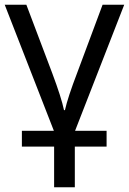

<svg xmlns="http://www.w3.org/2000/svg" viewBox="-30 -556 548 816"><path d="M498 -536 289 0H423V67H288V240H200V67H63V0H199L-10 -536H82L192 -245Q231 -141 242 -88H246Q258 -142 299 -249L406 -536Z"/></svg>

Font: Advent Sans Logo
Style: Regular
Weight: 400
Designer: Types & Symbols
Foundry: Types & Symbols
Version: Version 1.002